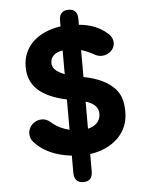

<svg xmlns="http://www.w3.org/2000/svg" viewBox="-58 -800 757 968"><g transform="rotate(-5 320.0 -316.0)"><path d="M325 -752C294 -752 278 -735 278 -701V-672C161 -655 85 -586 85 -483C85 -386 150 -330 278 -302V-149C240 -158 210 -174 187 -195C174 -207 159 -213 142 -213C105 -213 74 -182 74 -147C74 -131 79 -117 90 -104C133 -56 196 -27 278 -18V69C278 103 294 120 325 120C356 120 371 103 371 69V-18C430 -26 477 -48 513 -83C548 -118 566 -162 566 -214C566 -259 557 -295 538 -320C500 -371 436 -394 379 -406C376 -406 373 -407 371 -408V-544C394 -537 415 -528 434 -517C445 -510 458 -506 472 -506C507 -506 538 -533 538 -566C538 -585 529 -603 510 -618C474 -649 428 -667 371 -672V-701C371 -735 356 -752 325 -752ZM278 -430C237 -446 216 -466 216 -491C216 -526 242 -545 278 -550ZM371 -283C414 -270 435 -248 435 -216C435 -177 407 -154 371 -146Z"/></g></svg>

Font: Dongle
Style: Bold
Weight: 700
Designer: Yanghee Ryu
Foundry: Yanghee Ryu
Version: Version 2.000